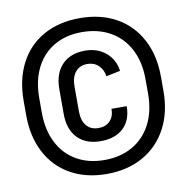

<svg xmlns="http://www.w3.org/2000/svg" viewBox="-83 -801 885 909"><g transform="rotate(-10 360.0 -346.5)"><path d="M690 -382V-312Q690 -210 649 -133Q608 -56 533 -14Q458 28 359 28Q259 28 184.5 -14Q110 -56 70 -133Q30 -210 30 -312V-382Q30 -484 70 -561Q110 -638 184.5 -679.5Q259 -721 359 -721Q459 -721 533.5 -679.5Q608 -638 649 -561Q690 -484 690 -382ZM616 -312V-382Q616 -465 584 -526.5Q552 -588 493.5 -621Q435 -654 357 -654Q280 -654 223 -620.5Q166 -587 135.5 -525.5Q105 -464 105 -382V-312Q105 -229 136 -167.5Q167 -106 224.5 -72.5Q282 -39 359 -39Q437 -39 495 -72.5Q553 -106 584.5 -167.5Q616 -229 616 -312ZM433 -272H506Q506 -205 466.5 -167.5Q427 -130 357 -130Q286 -130 246 -171.5Q206 -213 206 -287V-407Q206 -481 246 -523Q286 -565 357 -565Q416 -565 456.5 -531Q497 -497 504 -442L436 -428Q432 -460 410.5 -480.5Q389 -501 357 -501Q320 -501 299.5 -476Q279 -451 279 -407V-287Q279 -243 299.5 -218Q320 -193 357 -193Q392 -193 412.5 -214Q433 -235 433 -272Z"/></g></svg>

Font: Akshar
Style: Regular
Weight: 400
Designer: Tall Chai
Foundry: Tall Chai
Version: Version 1.000